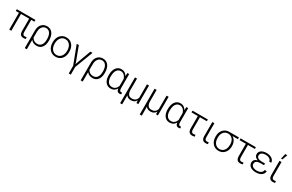

<svg xmlns="http://www.w3.org/2000/svg" viewBox="252 -2632 7195 4724"><g transform="rotate(30 3849.0 -270.5)"><path d="M553.2 -478H462.9V-133.3Q462.9 -89.4 478.5 -67.9Q494.1 -46.4 531.7 -46.4Q554.7 -46.4 579.1 -51.3L581.5 -2.4Q554.7 4.9 519 4.9Q460 4.9 432.6 -28.8Q405.3 -62.5 404.3 -127.9V-478H172.4V0H113.8V-478H24.9V-528.3H553.2Z M884.3 -538.1Q984.4 -538.1 1040.5 -463.1Q1096.7 -388.2 1096.7 -257.3V-249.5Q1096.7 -130.4 1043.2 -60.3Q989.7 9.8 896 9.8Q787.6 9.8 731 -64.5V203.1H672.4V-299.8Q673.3 -408.7 731.4 -473.4Q789.6 -538.1 884.3 -538.1ZM731 -130.9Q775.4 -39.6 882.8 -39.6Q956.5 -39.6 997.3 -94.5Q1038.1 -149.4 1038.1 -259.8Q1038.1 -365.7 998 -427Q958 -488.3 884.3 -488.3Q815.4 -488.3 773.7 -434.1Q731.9 -379.9 731.4 -287.6Z M1195.8 -272Q1195.8 -348.1 1225.3 -409.2Q1254.9 -470.2 1308.8 -504.2Q1362.8 -538.1 1431.2 -538.1Q1536.6 -538.1 1602.1 -464.1Q1667.5 -390.1 1667.5 -268.1V-255.9Q1667.5 -179.2 1637.9 -117.9Q1608.4 -56.6 1554.7 -23.4Q1501 9.8 1432.1 9.8Q1327.1 9.8 1261.5 -64.2Q1195.8 -138.2 1195.8 -260.3ZM1254.4 -255.9Q1254.4 -161.1 1303.5 -100.3Q1352.5 -39.6 1432.1 -39.6Q1511.2 -39.6 1560.3 -100.3Q1609.4 -161.1 1609.4 -260.7V-272Q1609.4 -332.5 1586.9 -382.8Q1564.5 -433.1 1523.9 -460.7Q1483.4 -488.3 1431.2 -488.3Q1353 -488.3 1303.7 -427Q1254.4 -365.7 1254.4 -266.6Z M2114.3 -528.3H2174.8L1980 -15.1V202.6H1921.4V-15.1L1726.1 -528.3H1786.6L1940.4 -116.7L1951.2 -73.2L1962.9 -116.7Z M2472.2 -538.1Q2572.3 -538.1 2628.4 -463.1Q2684.6 -388.2 2684.6 -257.3V-249.5Q2684.6 -130.4 2631.1 -60.3Q2577.6 9.8 2483.9 9.8Q2375.5 9.8 2318.8 -64.5V203.1H2260.3V-299.8Q2261.2 -408.7 2319.3 -473.4Q2377.4 -538.1 2472.2 -538.1ZM2318.8 -130.9Q2363.3 -39.6 2470.7 -39.6Q2544.4 -39.6 2585.2 -94.5Q2626 -149.4 2626 -259.8Q2626 -365.7 2585.9 -427Q2545.9 -488.3 2472.2 -488.3Q2403.3 -488.3 2361.6 -434.1Q2319.8 -379.9 2319.3 -287.6Z M3217.3 -528.3V-130.9Q3217.8 -42.5 3266.6 -42.5Q3276.9 -42.5 3291 -46.4L3299.3 -1Q3279.3 10.3 3251.5 10.3Q3213.4 10.3 3190.7 -12Q3168 -34.2 3161.1 -85.9Q3107.4 10.3 2995.6 10.3Q2907.2 10.3 2853.3 -53.5Q2799.3 -117.2 2794.4 -229L2793.9 -259.8Q2793.9 -389.2 2848.6 -463.6Q2903.3 -538.1 2996.6 -538.1Q3107.4 -538.1 3160.2 -438L3167 -528.3ZM2852.5 -249.5Q2852.5 -149.9 2892.6 -94.5Q2932.6 -39.1 3006.3 -39.1Q3113.3 -39.1 3158.7 -156.7V-359.9Q3137.2 -421.4 3098.4 -454.8Q3059.6 -488.3 3007.3 -488.3Q2934.6 -488.3 2893.6 -427.7Q2852.5 -367.2 2852.5 -249.5Z M3439.9 -528.3V-217.8Q3439.9 -129.9 3470.7 -84.7Q3501.5 -39.6 3568.4 -39.6Q3632.8 -39.6 3670.4 -67.6Q3708 -95.7 3722.2 -152.3V-528.3H3780.8V0H3727.5L3724.1 -75.2Q3676.3 9.8 3572.3 9.8Q3482.4 9.8 3439.9 -51.3V203.1H3381.8V-528.3Z M3996.6 -528.3V-217.8Q3996.6 -129.9 4027.3 -84.7Q4058.1 -39.6 4125 -39.6Q4189.5 -39.6 4227.1 -67.6Q4264.6 -95.7 4278.8 -152.3V-528.3H4337.4V0H4284.2L4280.8 -75.2Q4232.9 9.8 4128.9 9.8Q4039.1 9.8 3996.6 -51.3V203.1H3938.5V-528.3Z M4893.6 -528.3V-130.9Q4894 -42.5 4942.9 -42.5Q4953.1 -42.5 4967.3 -46.4L4975.6 -1Q4955.6 10.3 4927.7 10.3Q4889.6 10.3 4866.9 -12Q4844.2 -34.2 4837.4 -85.9Q4783.7 10.3 4671.9 10.3Q4583.5 10.3 4529.5 -53.5Q4475.6 -117.2 4470.7 -229L4470.2 -259.8Q4470.2 -389.2 4524.9 -463.6Q4579.6 -538.1 4672.9 -538.1Q4783.7 -538.1 4836.4 -438L4843.3 -528.3ZM4528.8 -249.5Q4528.8 -149.9 4568.8 -94.5Q4608.9 -39.1 4682.6 -39.1Q4789.6 -39.1 4835 -156.7V-359.9Q4813.5 -421.4 4774.7 -454.8Q4735.8 -488.3 4683.6 -488.3Q4610.8 -488.3 4569.8 -427.7Q4528.8 -367.2 4528.8 -249.5Z M5452.1 -478.5H5255.4V-133.8Q5255.4 -86.9 5272.2 -63.7Q5289.1 -40.5 5326.2 -40.5Q5342.8 -40.5 5374.5 -48.8L5387.2 -5.4Q5359.4 9.8 5314.9 9.8Q5252.9 9.8 5224.6 -25.6Q5196.3 -61 5196.3 -136.2V-478.5H5016.6V-528.3H5452.1Z M5637.7 -528.3V-131.8Q5637.7 -88.9 5653.6 -67.6Q5669.4 -46.4 5706.5 -46.4Q5729.5 -46.4 5753.9 -51.3L5756.3 -2.4Q5729.5 4.9 5693.8 4.9Q5633.8 4.9 5606.4 -30Q5579.1 -64.9 5579.1 -132.8V-528.3Z M6335 -478H6181.6Q6234.9 -444.8 6264.4 -389.9Q6293.9 -335 6293.9 -263.2V-247.1Q6293.9 -174.8 6264.6 -115.7Q6235.4 -56.6 6181.9 -23.4Q6128.4 9.8 6061 9.8Q5956.1 9.8 5891.4 -64.2Q5826.7 -138.2 5826.7 -260.3V-272Q5826.7 -385.7 5891.8 -457Q5957 -528.3 6062 -528.3H6335ZM5885.3 -255.9Q5885.3 -159.7 5933.6 -99.6Q5981.9 -39.6 6061 -39.6Q6138.7 -39.6 6187.3 -99.4Q6235.8 -159.2 6235.8 -260.7V-272Q6235.8 -362.3 6187.5 -420.2Q6139.2 -478 6059.6 -478Q5981.4 -478 5933.3 -419.7Q5885.3 -361.3 5885.3 -268.1Z M6816.4 -478.5H6619.6V-133.8Q6619.6 -86.9 6636.5 -63.7Q6653.3 -40.5 6690.4 -40.5Q6707 -40.5 6738.8 -48.8L6751.5 -5.4Q6723.6 9.8 6679.2 9.8Q6617.2 9.8 6588.9 -25.6Q6560.5 -61 6560.5 -136.2V-478.5H6380.9V-528.3H6816.4Z M6906.7 -145Q6906.7 -242.7 7016.6 -271Q6968.3 -288.1 6942.1 -318.8Q6916 -349.6 6916 -387.7Q6916 -458.5 6971.2 -498Q7026.4 -537.6 7123 -537.6Q7213.4 -537.6 7273.7 -494.6Q7334 -451.7 7334 -385.7H7275.9Q7275.9 -430.2 7231.7 -459.2Q7187.5 -488.3 7123 -488.3Q7054.7 -488.3 7014.9 -461.9Q6975.1 -435.5 6975.1 -388.7Q6975.1 -293.9 7125 -293.9H7211.4V-245.1H7117.7Q7043.5 -244.6 7004.6 -220.7Q6965.8 -196.8 6965.8 -144Q6965.8 -96.7 7008.5 -68.1Q7051.3 -39.6 7123 -39.6Q7192.9 -39.6 7238.5 -71.3Q7284.2 -103 7284.2 -151.4H7342.8Q7342.8 -78.1 7281 -34.2Q7219.2 9.8 7123 9.8Q7025.9 9.8 6966.3 -32.5Q6906.7 -74.7 6906.7 -145Z M7545.4 -528.3V-131.8Q7545.4 -88.9 7561.3 -67.6Q7577.1 -46.4 7614.3 -46.4Q7637.2 -46.4 7661.6 -51.3L7664.1 -2.4Q7637.2 4.9 7601.6 4.9Q7541.5 4.9 7514.2 -30Q7486.8 -64.9 7486.8 -132.8V-528.3ZM7527.8 -743.7H7585.4L7532.2 -595.2H7491.7Z"/></g></svg>

Font: SteelSelectRoboto
Style: Regular
Weight: 300
Designer: Google
Version: Version 2.137; 2017